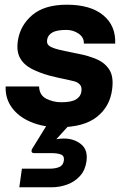

<svg xmlns="http://www.w3.org/2000/svg" viewBox="-20 -528 535 815"><path d="M232 12Q164 12 111.5 -10Q59 -32 30.5 -71Q2 -110 4 -161H146Q147 -124 176.5 -109Q206 -94 240 -94Q283 -94 302.5 -106Q322 -118 325 -137Q329 -158 319.5 -168.5Q310 -179 295 -183Q280 -187 265 -190Q249 -193 225 -198.5Q201 -204 190 -207Q147 -219 114 -236Q81 -253 65 -282Q49 -311 56 -356Q66 -421 117.5 -464.5Q169 -508 264 -508Q364 -508 418 -463.5Q472 -419 469 -343H336Q337 -369 314 -385Q291 -401 262 -401Q221 -401 202 -390Q183 -379 180 -359Q177 -340 191.5 -331.5Q206 -323 231 -317Q241 -315 258 -311Q275 -307 291.5 -304Q308 -301 316 -299Q357 -291 391.5 -276Q426 -261 444.5 -231.5Q463 -202 456 -149Q447 -76 391.5 -32Q336 12 232 12ZM62 267 73 188H190Q215 188 231.5 181Q248 174 251 154Q254 134 239 128Q224 122 199 122H126Q112 122 114 111Q114 107 117 103L183 -4H280L219 63Q236 60 251 60Q294 60 324 84Q354 108 347 157Q342 194 320 218.5Q298 243 266 255Q234 267 199 267Z"/></svg>

Font: Host Grotesk Black
Style: Italic
Weight: 900
Italic angle: -8°
Designer: Doğukan Karapınar based on Poppins by Indian Type Foundry, Jonny Pinhorn
Foundry: Element Type
Version: Version 1.000; ttfautohint (v1.8.4.7-5d5b);gftools[0.9.33]